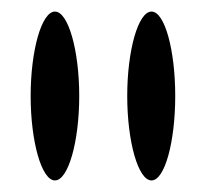

<svg xmlns="http://www.w3.org/2000/svg" viewBox="-20 -945 357 332"><path d="M200 -779C200 -700 219 -633 242 -633C265 -633 283 -700 283 -779C283 -858 265 -925 242 -925C219 -925 200 -858 200 -779ZM33 -779C33 -700 52 -633 75 -633C98 -633 117 -700 117 -779C117 -858 98 -925 75 -925C52 -925 33 -858 33 -779Z"/></svg>

Font: Hussar Skorodowane
Style: Bold
Weight: 700
Foundry: Cannot Into Space Fonts
Version: Version 0.892